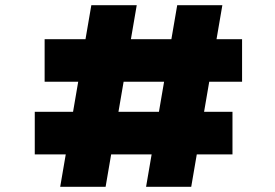

<svg xmlns="http://www.w3.org/2000/svg" viewBox="-20 -720 1058 740"><path d="M543 0 663 -700H837L717 0ZM114 -125V-289H876V-125ZM212 0 332 -700H507L387 0ZM152 -405V-569H913V-405Z"/></svg>

Font: Lexend Zetta ExtraBold
Style: Regular
Weight: 800
Designer: Bonnie Shaver-Troup, Thomas Jockin
Foundry: Lexend
Version: Version 1.007